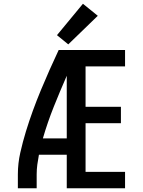

<svg xmlns="http://www.w3.org/2000/svg" viewBox="-20 -1001 760 1021"><path d="M75 0H175V-74Q175 -100 178.5 -126Q182 -152 187 -178H335V0H645V-87H435V-346H623V-433H435V-648H645V-735H292Q267 -682 243.5 -629Q220 -576 197.5 -522Q175 -468 155 -413Q135 -358 118 -302.5Q101 -247 88 -189.5Q75 -132 75 -74ZM208 -265Q233 -351 266 -433.5Q299 -516 335 -598V-265ZM343 -765 500 -917 421 -981 283 -814Z"/></svg>

Font: Iosevka Sparkle Medium
Style: Regular
Weight: 500
Designer: Belleve Invis
Foundry: Belleve Invis
Version: Version 4.5.0; ttfautohint (v1.8.3)